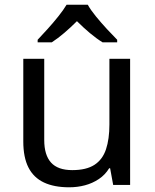

<svg xmlns="http://www.w3.org/2000/svg" viewBox="-20 -786 658 816"><path d="M533 -536V0H461L448 -71H444Q427 -43 400 -25Q373 -7 341 1.5Q309 10 274 10Q210 10 166.5 -10.5Q123 -31 101 -74Q79 -117 79 -185V-536H168V-191Q168 -127 197 -95Q226 -63 287 -63Q347 -63 381.5 -85.5Q416 -108 430.5 -151.5Q445 -195 445 -257V-536ZM353 -766Q365 -744 387.5 -716.5Q410 -689 434.5 -662.5Q459 -636 478 -617V-606H416Q390 -622 362 -645.5Q334 -669 307 -696Q280 -669 253 -646Q226 -623 200 -606H140V-617Q159 -637 182.5 -663Q206 -689 228 -716.5Q250 -744 263 -766Z"/></svg>

Font: Noto Sans Hebrew
Style: Regular
Weight: 400
Designer: Monotype Design Team
Foundry: Monotype Imaging Inc.
Version: Version 2.003